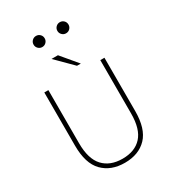

<svg xmlns="http://www.w3.org/2000/svg" viewBox="-251 -1205 1212 1348"><g transform="rotate(-30 355.0 -531.0)"><path d="M356.5 11Q244.5 11 178.2 -56.8Q112 -124.5 112 -269V-700H145V-269Q145 -142 200.8 -82Q256.5 -22 356.5 -22Q457 -22 511.5 -81.8Q566 -141.5 566 -268V-700H599.5V-269Q599.5 -124.5 534.5 -56.8Q469.5 11 356.5 11ZM435.5 -747.5H404.5L273.5 -878.5H325.5ZM259.5 -983Q241 -983 227.8 -996.2Q214.5 -1009.5 214.5 -1028Q214.5 -1047 227.8 -1060Q241 -1073 259.5 -1073Q278.5 -1073 291.5 -1060Q304.5 -1047 304.5 -1028Q304.5 -1009.5 291.5 -996.2Q278.5 -983 259.5 -983ZM452.5 -983Q434 -983 420.8 -996.2Q407.5 -1009.5 407.5 -1028Q407.5 -1047 420.8 -1060Q434 -1073 452.5 -1073Q471.5 -1073 484.5 -1060Q497.5 -1047 497.5 -1028Q497.5 -1009.5 484.5 -996.2Q471.5 -983 452.5 -983Z"/></g></svg>

Font: League Mono Thin
Style: Regular
Weight: 100
Width: 6
Designer: Tyler Finck
Foundry: The League of Moveable Type / Tyler Finck
Version: Version 2.300;RELEASE